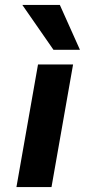

<svg xmlns="http://www.w3.org/2000/svg" viewBox="-20 -763 346 783"><path d="M71 -743H224L306 -560H198ZM135 -500H278L190 0H47Z"/></svg>

Font: Overused Grotesk
Style: Bold Italic
Weight: 700
Italic angle: -10°
Version: Version 0.003